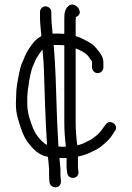

<svg xmlns="http://www.w3.org/2000/svg" viewBox="-20 -645 580 845"><path d="M206 -568V-592C206 -605.5 194.1 -617 180.5 -617C166.9 -617 156 -605.5 156 -592V-568C156 -539.7 160.2 -515.2 162 -486C161.3 -485.3 160.7 -485 160 -485C138.4 -472 131.9 -465.3 113 -439C95.3 -413 92.4 -404.5 83 -381C70.4 -357.9 66.1 -331.5 60 -301L55 -272C52.2 -250.8 51 -243.9 51 -220C50.3 -208.7 50 -198.3 50 -189C50 -164.6 52.1 -150.6 57 -130C68 -88.6 80.4 -49.9 102 -19C123.2 8.2 149.5 39.1 191 45C192 56.9 196 90.2 196 100V122C196 138.3 196.7 146.2 198 158C200 177.6 228.4 188.4 242.5 171C252.7 158.4 246 142.6 246 122V98C246 90.9 242 64 242 50C248 50.7 254.7 51 262 51C266 51 269.7 50.7 273 50V88C273 99.5 274.8 107.3 276 117C278.1 138.1 306.9 145.8 320.5 129C329.6 117.8 323 104.7 323 88V44C348.8 38.8 369.7 31.1 390 20C416.9 8.5 431.8 -5.5 452 -24C466.5 -38.5 470.4 -44.6 480 -60L486 -69C505.2 -94.6 462.8 -123.7 445 -97C431.3 -78.7 419 -58.5 400 -45C391.2 -37.7 381.6 -30 369 -25C357.1 -18.5 343.8 -11.5 330 -8L320 -6C315.7 -38.4 313 -71 313 -107V-432C324.2 -428.3 344.3 -417.8 354 -411C366.3 -403.3 370.5 -394 379 -383C383 -378 385 -375.5 385 -369V-348C385 -334.8 396.8 -323 410 -323C423.2 -323 435 -334.8 435 -348V-369C435 -389.1 427.9 -401.7 418 -415C405.9 -429.1 399.4 -441.1 382 -453C363.5 -464.4 335.3 -480.4 313 -486V-560C313 -563.3 313.3 -566.7 314 -570C357.5 -587.4 308.2 -644.6 281 -618.5C264.8 -602.9 263 -588.4 263 -560V-496C255.7 -496.7 248.7 -497 242 -497H211C210.3 -504.3 210 -511 210 -517C207.9 -534 206 -551.1 206 -568ZM270 0C267.3 0.7 264.7 1 262 1C253.3 1 245.7 0.7 239 0H238C237.3 -2 237 -3.7 237 -5C234.3 -51.4 231.7 -101.8 230 -150C226.6 -248.5 224.9 -353.5 216 -447H241C247 -447 253.3 -446.7 260 -446H263V-107C263 -69.1 265.7 -34.7 270 0ZM187 -8C185.7 -8.7 183.7 -9.3 181 -10C156.7 -28.2 139 -49.8 126 -79C113.9 -112.3 100 -143.7 100 -189V-218C100.7 -228.7 101.3 -236.7 102 -242C102 -247.3 103 -254.7 105 -264L109 -293C112.7 -310.2 115.5 -326.1 120 -341C124.2 -355.1 132 -368.3 137 -382C139.8 -389.4 158.8 -417.4 167 -427L169 -403C171 -384.3 172.3 -364.7 173 -344C176.6 -231.4 179.7 -116.8 187 -8Z"/></svg>

Font: HoneyBee
Style: Book
Weight: 300
Foundry: Cannot Into Space Fonts
Version: Version 0.89